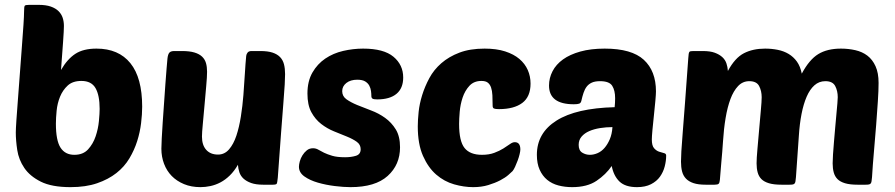

<svg xmlns="http://www.w3.org/2000/svg" viewBox="-20 -760 3683 790"><path d="M270 10Q193 10 148 -12.5Q103 -35 80 -69Q57 -103 51 -142.5Q45 -182 45 -215Q45 -228 47.5 -266Q50 -304 54 -354Q58 -404 62 -460.5Q66 -517 70 -567.5Q74 -618 76.5 -657Q79 -696 79 -711Q79 -733 82 -736.5Q85 -740 100 -740H139Q169 -740 189 -733Q209 -726 221 -714Q233 -702 238 -686.5Q243 -671 243 -653Q243 -636 239.5 -587Q236 -538 231 -472Q257 -517 290 -538.5Q323 -560 377 -560Q468 -560 516.5 -500Q565 -440 565 -321Q565 -290 560.5 -253Q556 -216 544.5 -179.5Q533 -143 512.5 -108.5Q492 -74 459 -48Q426 -22 379.5 -6Q333 10 270 10ZM315 -427Q279 -427 258.5 -408Q238 -389 227 -362Q216 -335 213 -304.5Q210 -274 210 -251Q210 -182 229 -152.5Q248 -123 286 -123Q322 -123 342.5 -145.5Q363 -168 373.5 -199Q384 -230 387 -262Q390 -294 390 -312Q390 -368 373 -397.5Q356 -427 315 -427Z M832 -465Q832 -444 828.5 -406Q825 -368 821.5 -327Q818 -286 814.5 -250Q811 -214 811 -198Q811 -163 828.5 -143.5Q846 -124 877 -124Q904 -124 922.5 -145.5Q941 -167 952.5 -201.5Q964 -236 971 -280Q978 -324 981.5 -369Q985 -414 987.5 -456.5Q990 -499 993 -530Q994 -538 999 -544Q1004 -550 1015 -550H1051Q1082 -550 1101.5 -543.5Q1121 -537 1132.5 -525Q1144 -513 1148.5 -495.5Q1153 -478 1153 -455Q1153 -440 1151.5 -412.5Q1150 -385 1146 -336.5Q1142 -288 1136.5 -213.5Q1131 -139 1123 -29Q1121 -8 1118.5 -4Q1116 0 1102 0H1063Q1033 0 1013.5 -7Q994 -14 982 -25Q970 -36 965 -51Q960 -66 959 -82Q944 -56 925.5 -38Q907 -20 887 -9.5Q867 1 846 5.5Q825 10 805 10Q767 10 737 -2.5Q707 -15 686.5 -36Q666 -57 655 -86Q644 -115 644 -148Q644 -161 645.5 -190.5Q647 -220 649.5 -257Q652 -294 655 -335.5Q658 -377 660.5 -414Q663 -451 665.5 -479Q668 -507 669 -519Q671 -537 677 -543.5Q683 -550 697 -550H729Q760 -550 780 -544Q800 -538 811.5 -527Q823 -516 827.5 -500.5Q832 -485 832 -465Z M1474 -560Q1559 -560 1599 -526.5Q1639 -493 1639 -441Q1639 -397 1611.5 -374Q1584 -351 1532 -351Q1518 -351 1513 -354Q1508 -357 1508 -365Q1508 -374 1506.5 -385.5Q1505 -397 1499.5 -407.5Q1494 -418 1482.5 -425Q1471 -432 1450 -432Q1422 -432 1405 -418.5Q1388 -405 1388 -385Q1388 -364 1405.5 -351.5Q1423 -339 1449.5 -328Q1476 -317 1507 -305.5Q1538 -294 1564.5 -275Q1591 -256 1608.5 -227.5Q1626 -199 1626 -154Q1626 -82 1575 -36Q1524 10 1422 10Q1394 10 1357.5 5.5Q1321 1 1288 -8.5Q1255 -18 1232.5 -34Q1210 -50 1210 -74Q1210 -83 1213.5 -96Q1217 -109 1224.5 -121Q1232 -133 1242.5 -141.5Q1253 -150 1268 -150Q1280 -150 1290 -144Q1300 -138 1313.5 -131.5Q1327 -125 1347 -119Q1367 -113 1400 -113Q1425 -113 1444.5 -119Q1464 -125 1464 -146Q1464 -165 1448 -176.5Q1432 -188 1407.5 -198Q1383 -208 1354.5 -219.5Q1326 -231 1301.5 -250Q1277 -269 1261 -298.5Q1245 -328 1245 -375Q1245 -426 1265.5 -461.5Q1286 -497 1318.5 -519Q1351 -541 1392 -550.5Q1433 -560 1474 -560Z M1963 -123Q1992 -123 2013.5 -131Q2035 -139 2051 -149Q2067 -159 2078 -167Q2089 -175 2098 -175Q2121 -175 2121 -145Q2121 -138 2118 -125.5Q2115 -113 2110 -99.5Q2105 -86 2099.5 -74Q2094 -62 2089 -56Q2084 -51 2071.5 -40Q2059 -29 2038 -18Q2017 -7 1989 1.5Q1961 10 1927 10Q1889 10 1848.5 -1.5Q1808 -13 1775 -41.5Q1742 -70 1720.5 -118.5Q1699 -167 1699 -240Q1699 -266 1702.5 -299.5Q1706 -333 1717 -368.5Q1728 -404 1746.5 -438.5Q1765 -473 1796 -500Q1827 -527 1870.5 -543.5Q1914 -560 1974 -560Q2023 -560 2058.5 -548.5Q2094 -537 2117 -517.5Q2140 -498 2151.5 -472Q2163 -446 2163 -416Q2163 -362 2129 -336.5Q2095 -311 2033 -311Q2018 -311 2012.5 -313.5Q2007 -316 2007 -325Q2007 -349 2006 -368Q2005 -387 2000.5 -400Q1996 -413 1987 -420Q1978 -427 1961 -427Q1930 -427 1911.5 -407Q1893 -387 1883.5 -358.5Q1874 -330 1871.5 -300Q1869 -270 1869 -250Q1869 -179 1891.5 -151Q1914 -123 1963 -123Z M2189 -123Q2189 -213 2270 -264Q2351 -315 2509 -319Q2510 -330 2510.5 -337.5Q2511 -345 2511 -356Q2511 -388 2499 -407Q2487 -426 2449 -426Q2428 -426 2415 -420Q2402 -414 2394 -403.5Q2386 -393 2381 -378Q2376 -363 2372 -345Q2370 -336 2363 -333.5Q2356 -331 2341 -331Q2239 -331 2239 -408Q2239 -439 2253.5 -467Q2268 -495 2296.5 -515.5Q2325 -536 2368 -548Q2411 -560 2468 -560Q2579 -560 2629 -514Q2679 -468 2679 -384Q2679 -373 2676.5 -344.5Q2674 -316 2670.5 -284.5Q2667 -253 2664.5 -225Q2662 -197 2662 -186Q2662 -161 2671 -150.5Q2680 -140 2691.5 -136Q2703 -132 2712 -130Q2721 -128 2721 -120Q2721 -98 2715 -75Q2709 -52 2695.5 -33Q2682 -14 2658.5 -2Q2635 10 2601 10Q2553 10 2529 -13Q2505 -36 2497 -77Q2473 -42 2434.5 -16Q2396 10 2334 10Q2304 10 2277.5 3Q2251 -4 2231.5 -20Q2212 -36 2200.5 -61.5Q2189 -87 2189 -123ZM2500 -237Q2474 -237 2449 -233Q2424 -229 2404.5 -220.5Q2385 -212 2373 -198Q2361 -184 2361 -164Q2361 -141 2375.5 -132Q2390 -123 2407 -123Q2423 -123 2439 -130Q2455 -137 2467.5 -151.5Q2480 -166 2489 -187Q2498 -208 2500 -237Z M2955 -180Q2952 -134 2948 -92.5Q2944 -51 2942 -20Q2941 -8 2937 -4Q2933 0 2920 0H2884Q2853 0 2833.5 -6.5Q2814 -13 2802.5 -25Q2791 -37 2786.5 -54.5Q2782 -72 2782 -95Q2782 -110 2783.5 -137.5Q2785 -165 2789 -213.5Q2793 -262 2798.5 -336.5Q2804 -411 2812 -521Q2813 -543 2817 -547Q2820 -550 2833 -550H2872Q2902 -550 2921 -543Q2940 -536 2952 -525Q2964 -514 2969 -499Q2974 -484 2975 -468Q3004 -522 3041 -541Q3078 -560 3128 -560Q3155 -560 3180 -555Q3205 -550 3225 -538Q3245 -526 3259 -506.5Q3273 -487 3279 -457Q3310 -515 3347 -537.5Q3384 -560 3440 -560Q3471 -560 3499.5 -553.5Q3528 -547 3549 -531Q3570 -515 3582.5 -487.5Q3595 -460 3595 -419Q3595 -388 3592 -343Q3589 -298 3585 -245.5Q3581 -193 3576 -137.5Q3571 -82 3568 -31Q3567 -20 3566 -14Q3565 -8 3562.5 -5Q3560 -2 3555 -1Q3550 0 3541 0H3509Q3477 0 3457 -6Q3437 -12 3426 -23Q3415 -34 3410.5 -50.5Q3406 -67 3406 -88Q3406 -101 3407.5 -125Q3409 -149 3411.5 -177Q3414 -205 3416.5 -235Q3419 -265 3421.5 -290.5Q3424 -316 3425.5 -335Q3427 -354 3427 -360Q3427 -386 3416.5 -406Q3406 -426 3376 -426Q3350 -426 3331 -409Q3312 -392 3299 -362Q3286 -332 3278 -291Q3270 -250 3267 -202Q3265 -171 3262 -131Q3259 -91 3255 -31Q3254 -20 3253 -14Q3252 -8 3249.5 -5Q3247 -2 3242 -1Q3237 0 3228 0H3196Q3164 0 3144 -6Q3124 -12 3113 -23Q3102 -34 3097.5 -50.5Q3093 -67 3093 -88Q3093 -108 3096.5 -146.5Q3100 -185 3103.5 -226.5Q3107 -268 3110.5 -305.5Q3114 -343 3114 -360Q3114 -386 3103.5 -406Q3093 -426 3063 -426Q3036 -426 3017 -406Q2998 -386 2985.5 -352.5Q2973 -319 2965.5 -274Q2958 -229 2955 -180Z"/></svg>

Font: PoetsenOne
Style: Regular
Weight: 400
Designer: Rodrigo Fuenzalida, Pablo Impallari
Foundry: Pablo Impallari, Rodrigo Fuenzalida
Version: Version 1.000; ttfautohint (v0.8) -G 200 -r 50